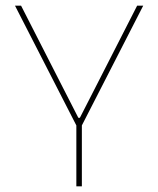

<svg xmlns="http://www.w3.org/2000/svg" viewBox="-20 -659 560 679"><path d="M268.5 -213.5H251L33 -639H54.5L201.5 -351L257 -242.5H262.5L318 -351L465 -639H486.5ZM269.5 0H250V-235.5H269.5Z"/></svg>

Font: Anek Devanagari Medium Thin
Style: Regular
Weight: 250
Version: Version 1.003